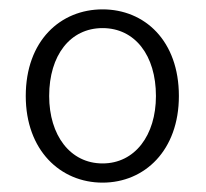

<svg xmlns="http://www.w3.org/2000/svg" viewBox="-20 -828 440 410"><path d="M199 -438C289 -438 362 -507 362 -623C362 -741 289 -808 199 -808C109 -808 35 -741 35 -623C35 -507 109 -438 199 -438ZM199 -479C130 -479 85 -539 85 -623C85 -710 130 -768 199 -768C268 -768 313 -710 313 -623C313 -539 268 -479 199 -479Z"/></svg>

Font: Noto Sans CJK JP Light
Style: Regular
Weight: 300
Designer: Ryoko NISHIZUKA (kana & ideographs); Paul D. Hunt (Latin, Greek & Cyrillic); Wenlong ZHANG (bopomofo); Sandoll Communica
Foundry: Adobe Systems Incorporated
Version: Version 1.004;PS 1.004;hotconv 1.0.82;makeotf.lib2.5.63406